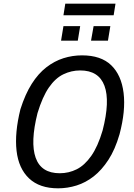

<svg xmlns="http://www.w3.org/2000/svg" viewBox="-20 -1015 728 1044"><path d="M296 9Q195 9 138 -45Q81 -99 70 -195.5Q59 -292 91 -421Q117 -503 152.5 -559Q188 -615 232 -649Q276 -683 325 -698.5Q374 -714 426 -714Q529 -714 584.5 -660.5Q640 -607 652 -510Q664 -413 630 -285Q606 -202 569.5 -146Q533 -90 489.5 -56Q446 -22 396.5 -6.5Q347 9 296 9ZM305 -73Q354 -73 397 -94.5Q440 -116 476 -167Q512 -218 538 -306Q579 -465 548 -548.5Q517 -632 416 -632Q368 -632 324.5 -611Q281 -590 246 -539.5Q211 -489 184 -400Q144 -241 174 -157Q204 -73 305 -73ZM325 -932 335 -995H608L598 -932ZM312 -794 325 -873H416L403 -794ZM475 -794 489 -873H580L567 -794Z"/></svg>

Font: Nunito Sans 7pt Condensed Medium
Style: Italic
Weight: 500
Width: 3
Italic angle: -9°
Designer: Vernon Adams
Foundry: Vernon Adams
Version: Version 3.101;gftools[0.9.27]